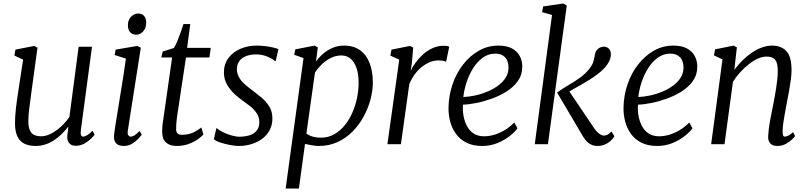

<svg xmlns="http://www.w3.org/2000/svg" viewBox="-20 -827 4637 1101"><path d="M184.5 10Q148.5 10 122 -2Q95.5 -14 80.8 -42.5Q66 -71 66 -121Q66 -138.5 67.2 -159.5Q68.5 -180.5 71.2 -204Q74 -227.5 77 -251Q80 -274.5 83.5 -295L112.5 -485L62.5 -508.5L68.5 -542.5L176 -563.5L195 -553.5L159 -291Q156.5 -270 153.8 -249.8Q151 -229.5 148.5 -210Q146 -190.5 144.2 -171.5Q142.5 -152.5 142.5 -134Q142.5 -98 151.8 -78.8Q161 -59.5 177.5 -52.5Q194 -45.5 216.5 -45.5Q245 -45.5 275.2 -61.8Q305.5 -78 332.5 -103.5Q359.5 -129 378 -156.5L431 -559H507.5L443.5 -79.5Q441 -61 445 -52.2Q449 -43.5 456.5 -43.5Q466.5 -43.5 479.5 -51.5Q492.5 -59.5 510.5 -77L522.5 -54.5Q518 -48 502.8 -32.5Q487.5 -17 464.5 -4Q441.5 9 414 9Q387 9 374.5 -9Q362 -27 367 -56.5Q367 -58 367.5 -62.8Q368 -67.5 369 -74Q370 -80.5 370.5 -87Q371 -93.5 372 -99L371 -100Q355 -79.5 335.2 -59.8Q315.5 -40 292 -24.2Q268.5 -8.5 241.5 0.8Q214.5 10 184.5 10Z M689.5 10Q672.5 10 659.2 4.2Q646 -1.5 639.2 -14.8Q632.5 -28 634 -50Q635.5 -68.5 641.2 -105Q647 -141.5 654.8 -189.2Q662.5 -237 671.2 -290Q680 -343 688 -395Q696 -447 702 -491L637.5 -511.5L643 -542.5L767 -563.5L787.5 -553.5L713 -78.5Q710 -60 715.5 -51.8Q721 -43.5 728 -43.5Q739 -43.5 751 -50.5Q763 -57.5 780 -76L793 -55Q788 -47.5 773.8 -32Q759.5 -16.5 738 -3.2Q716.5 10 689.5 10ZM762 -628Q739.5 -628 726.5 -641.8Q713.5 -655.5 713.5 -682.5Q713.5 -712.5 731.5 -731Q749.5 -749.5 773 -749.5Q793 -749.5 805.8 -736.2Q818.5 -723 818.5 -698Q818.5 -666 800.8 -647Q783 -628 762 -628Z M997 -169.5Q994.5 -152 993 -138.8Q991.5 -125.5 990.8 -113Q990 -100.5 990 -85.5Q990 -70.5 997.8 -62.2Q1005.5 -54 1021 -54Q1063.5 -54 1092 -69Q1120.5 -84 1134.5 -96L1146.5 -56Q1135.5 -43 1113.2 -27.5Q1091 -12 1060.5 -1Q1030 10 992.5 10Q954.5 10 932.2 -9.5Q910 -29 910 -71.5Q910 -78.5 910.2 -86.2Q910.5 -94 911.2 -103Q912 -112 913.2 -121.2Q914.5 -130.5 916 -140L967 -497.5H905L913 -531.5L976.5 -551.5Q985 -563 995.5 -588Q1006 -613 1015.8 -640.8Q1025.5 -668.5 1032 -689H1071L1053 -552.5H1188.5L1181 -497.5H1046.5Z M1561 -476.5H1557Q1547 -487.5 1516 -501.2Q1485 -515 1448 -515Q1417.5 -515 1393.5 -506.2Q1369.5 -497.5 1355 -480.2Q1340.5 -463 1338.5 -436.5Q1337 -408 1349.8 -385.2Q1362.5 -362.5 1383.2 -344.2Q1404 -326 1425 -310.5Q1449.5 -292 1476.5 -270Q1503.5 -248 1522.8 -218.5Q1542 -189 1542 -148Q1542 -110.5 1526.5 -81Q1511 -51.5 1484 -31.5Q1457 -11.5 1422.5 -0.8Q1388 10 1349.5 10Q1328 10 1298 4.2Q1268 -1.5 1242 -10.2Q1216 -19 1206.5 -28.5L1220.5 -91.5H1223.5Q1235.5 -80.5 1258.5 -69.2Q1281.5 -58 1307.2 -50.5Q1333 -43 1353 -43Q1380.5 -43 1406.8 -50Q1433 -57 1450 -75.5Q1467 -94 1467 -127Q1467 -156 1451.5 -178.5Q1436 -201 1413.5 -218.8Q1391 -236.5 1370 -251Q1351 -264 1326 -286.8Q1301 -309.5 1282.5 -340.8Q1264 -372 1264 -412Q1264 -459.5 1289.8 -494Q1315.5 -528.5 1358.2 -547Q1401 -565.5 1451.5 -565.5Q1477.5 -565.5 1502.8 -562.2Q1528 -559 1547.8 -554.2Q1567.5 -549.5 1576.5 -545.5Z M1618 254 1720.5 -494 1667 -513 1673.5 -544 1784 -565.5 1802.5 -555.5 1792 -474Q1808 -497 1832 -518Q1856 -539 1886.5 -552.2Q1917 -565.5 1952 -565.5Q2008.5 -565.5 2045.2 -538.5Q2082 -511.5 2100 -464Q2118 -416.5 2118 -355Q2118 -308.5 2104.8 -257.8Q2091.5 -207 2065.8 -159.5Q2040 -112 2002.5 -73.5Q1965 -35 1916 -12.5Q1867 10 1808 10Q1789.5 10 1768.8 6.2Q1748 2.5 1729 -1.5L1694 254ZM1737 -61.5Q1753.5 -49 1774.8 -43.2Q1796 -37.5 1819.5 -37.5Q1862.5 -37.5 1897 -57.2Q1931.5 -77 1957.8 -109.8Q1984 -142.5 2001.5 -183.2Q2019 -224 2027.8 -267.5Q2036.5 -311 2036.5 -351Q2036.5 -402.5 2024.2 -437.5Q2012 -472.5 1990 -490.8Q1968 -509 1937.5 -509Q1904.5 -509 1874.8 -493.5Q1845 -478 1822.2 -455Q1799.5 -432 1786 -410Z M2201.5 0 2269.5 -485 2218.5 -508 2225 -542.5 2331 -563.5 2349.5 -554 2342 -466.5 2335 -420Q2344 -441.5 2361.8 -466.2Q2379.5 -491 2404 -513.5Q2428.5 -536 2459 -550.2Q2489.5 -564.5 2523.5 -564.5Q2531.5 -564.5 2541.2 -563.5Q2551 -562.5 2556 -558.5L2538 -472.5Q2531.5 -476.5 2520.2 -478.5Q2509 -480.5 2492.5 -480.5Q2470.5 -480.5 2447.2 -471.5Q2424 -462.5 2401.2 -445.2Q2378.5 -428 2359.5 -402.5Q2340.5 -377 2327 -344L2279 0Z M2947.5 -91.5Q2933.5 -71.5 2904 -47.8Q2874.5 -24 2833.5 -7Q2792.5 10 2744.5 10Q2692 10 2654.8 -8.8Q2617.5 -27.5 2594.5 -59.5Q2571.5 -91.5 2561.2 -131Q2551 -170.5 2552 -211.5Q2553.5 -281.5 2575.5 -345Q2597.5 -408.5 2636.2 -458Q2675 -507.5 2726.2 -536.5Q2777.5 -565.5 2838 -565.5Q2884.5 -565.5 2914.8 -549.8Q2945 -534 2960 -506.5Q2975 -479 2975 -444.5Q2975 -398.5 2950.2 -363.2Q2925.5 -328 2885.5 -302.8Q2845.5 -277.5 2799.2 -261Q2753 -244.5 2709.5 -236Q2666 -227.5 2635 -227Q2632.5 -198 2637.5 -166.2Q2642.5 -134.5 2656.2 -107Q2670 -79.5 2694.5 -62.5Q2719 -45.5 2756.5 -45.5Q2784 -45.5 2813.5 -54Q2843 -62.5 2872.8 -80Q2902.5 -97.5 2929 -124.5ZM2820.5 -519.5Q2780 -519.5 2747.8 -495.8Q2715.5 -472 2692.2 -434.5Q2669 -397 2655 -353.8Q2641 -310.5 2637 -270.5Q2670 -272 2705.8 -279.8Q2741.5 -287.5 2775.2 -301.8Q2809 -316 2836.2 -336Q2863.5 -356 2879.8 -381.8Q2896 -407.5 2896 -438.5Q2896 -478.5 2875.8 -499Q2855.5 -519.5 2820.5 -519.5Z M3046.5 0 3145.5 -741 3088.5 -757.5 3094.5 -790 3210.5 -807 3230 -795 3122 0ZM3405 10Q3389 10 3374.5 4.2Q3360 -1.5 3347.5 -13.2Q3335 -25 3323.5 -44L3174.5 -296.5Q3208 -320.5 3242.5 -340.5Q3277 -360.5 3308.5 -383.2Q3340 -406 3363.5 -438Q3379 -458.5 3384 -477.8Q3389 -497 3391 -512.5Q3393.5 -528.5 3401.5 -539Q3409.5 -549.5 3420.8 -554.5Q3432 -559.5 3443 -559.5Q3459.5 -559.5 3471 -548Q3482.5 -536.5 3483 -518Q3484 -505.5 3478.8 -489.2Q3473.5 -473 3461.5 -456Q3443 -430 3411.2 -405.2Q3379.5 -380.5 3344 -359.5Q3308.5 -338.5 3278.2 -321.8Q3248 -305 3232.5 -294.5L3233 -320L3386 -93.5Q3399 -73.5 3414.8 -61.5Q3430.5 -49.5 3443 -49.5Q3453 -49.5 3462.5 -53.8Q3472 -58 3486.5 -73L3503.5 -45.5Q3495.5 -32 3481.5 -19.2Q3467.5 -6.5 3448.5 1.8Q3429.5 10 3405 10Z M3951 -91.5Q3937 -71.5 3907.5 -47.8Q3878 -24 3837 -7Q3796 10 3748 10Q3695.5 10 3658.2 -8.8Q3621 -27.5 3598 -59.5Q3575 -91.5 3564.8 -131Q3554.5 -170.5 3555.5 -211.5Q3557 -281.5 3579 -345Q3601 -408.5 3639.8 -458Q3678.5 -507.5 3729.8 -536.5Q3781 -565.5 3841.5 -565.5Q3888 -565.5 3918.2 -549.8Q3948.5 -534 3963.5 -506.5Q3978.5 -479 3978.5 -444.5Q3978.5 -398.5 3953.8 -363.2Q3929 -328 3889 -302.8Q3849 -277.5 3802.8 -261Q3756.5 -244.5 3713 -236Q3669.5 -227.5 3638.5 -227Q3636 -198 3641 -166.2Q3646 -134.5 3659.8 -107Q3673.5 -79.5 3698 -62.5Q3722.5 -45.5 3760 -45.5Q3787.5 -45.5 3817 -54Q3846.5 -62.5 3876.2 -80Q3906 -97.5 3932.5 -124.5ZM3824 -519.5Q3783.5 -519.5 3751.2 -495.8Q3719 -472 3695.8 -434.5Q3672.5 -397 3658.5 -353.8Q3644.5 -310.5 3640.5 -270.5Q3673.5 -272 3709.2 -279.8Q3745 -287.5 3778.8 -301.8Q3812.5 -316 3839.8 -336Q3867 -356 3883.2 -381.8Q3899.5 -407.5 3899.5 -438.5Q3899.5 -478.5 3879.2 -499Q3859 -519.5 3824 -519.5Z M4191 -426.5Q4211.5 -454.5 4236.8 -479.8Q4262 -505 4290.2 -524.2Q4318.5 -543.5 4348.2 -554.5Q4378 -565.5 4408 -565.5Q4459.5 -565.5 4489.2 -534.2Q4519 -503 4519 -423.5Q4519 -400 4514.8 -369Q4510.5 -338 4504.8 -305.8Q4499 -273.5 4493.5 -246Q4489 -220.5 4483.2 -190.5Q4477.5 -160.5 4473 -131Q4468.5 -101.5 4468 -77.5Q4467.5 -61 4470.2 -52.2Q4473 -43.5 4479.5 -43.5Q4489.5 -43.5 4501.2 -49.5Q4513 -55.5 4527.5 -69L4539.5 -47Q4536 -41 4521.5 -27Q4507 -13 4485.5 -1.5Q4464 10 4437.5 10Q4421 10 4408.8 4Q4396.5 -2 4390.2 -14.8Q4384 -27.5 4385 -48.5Q4386 -65 4388.5 -86.5Q4391 -108 4395.2 -131.5Q4399.5 -155 4404.2 -178.5Q4409 -202 4413 -223Q4417 -245 4421.8 -269.5Q4426.5 -294 4430.5 -319.8Q4434.5 -345.5 4437.2 -370.5Q4440 -395.5 4440 -417.5Q4440 -450.5 4433.5 -468.8Q4427 -487 4412.8 -494.8Q4398.5 -502.5 4374 -502.5Q4352 -502.5 4326.2 -491Q4300.5 -479.5 4274.5 -459.2Q4248.5 -439 4224.8 -412.8Q4201 -386.5 4183 -358L4134.5 0H4058L4123 -486.5L4074 -509.5L4080.5 -544L4186.5 -565.5L4205.5 -555.5Z"/></svg>

Font: Merriweather 24pt Light
Style: Italic
Weight: 300
Italic angle: -7.8°
Version: Version 2.101